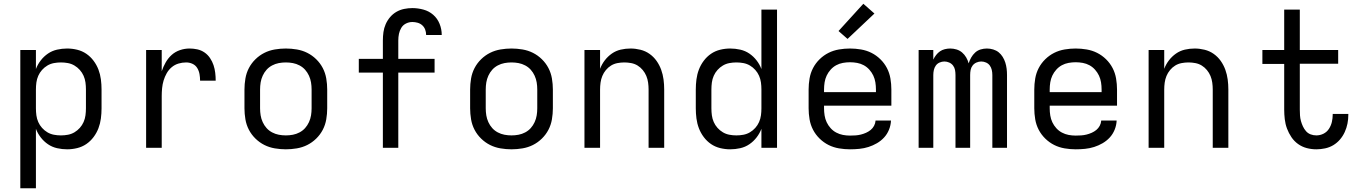

<svg xmlns="http://www.w3.org/2000/svg" viewBox="-20 -786 7240 1021"><path d="M88 215V-520H171V-419Q180 -443 196.5 -464.5Q213 -486 235 -501Q257 -516 283.5 -522Q310 -528 337 -528Q364 -528 390.5 -521.5Q417 -515 439 -500Q461 -485 477.5 -463Q494 -441 503.5 -416Q513 -391 516.5 -364Q520 -337 520 -310V-210Q520 -183 516.5 -156Q513 -129 503.5 -104Q494 -79 477.5 -57Q461 -35 439 -20Q417 -5 390.5 1.5Q364 8 337 8Q310 8 283.5 2Q257 -4 235 -19Q213 -34 196.5 -55.5Q180 -77 171 -101V215ZM304 -66Q323 -66 341.5 -69.5Q360 -73 376 -82.5Q392 -92 404.5 -106Q417 -120 424.5 -137Q432 -154 434.5 -172.5Q437 -191 437 -210V-310Q437 -329 434.5 -347.5Q432 -366 424.5 -383Q417 -400 404.5 -414Q392 -428 376 -437.5Q360 -447 341.5 -450.5Q323 -454 304 -454Q285 -454 266.5 -450.5Q248 -447 232 -437.5Q216 -428 203.5 -414Q191 -400 183.5 -383Q176 -366 173.5 -347.5Q171 -329 171 -310V-210Q171 -191 173.5 -172.5Q176 -154 183.5 -137Q191 -120 203.5 -106Q216 -92 232 -82.5Q248 -73 266.5 -69.5Q285 -66 304 -66Z M757 0V-520H840V-407Q848 -431 861 -454Q874 -477 893 -494Q912 -511 937 -519.5Q962 -528 988 -528Q1009 -528 1029.5 -523.5Q1050 -519 1067.5 -507Q1085 -495 1097 -477Q1109 -459 1115.5 -439.5Q1122 -420 1124.5 -399Q1127 -378 1127 -357H1044Q1044 -374 1041 -391.5Q1038 -409 1029 -424Q1020 -439 1004 -446.5Q988 -454 970 -454Q949 -454 929 -448Q909 -442 893 -428.5Q877 -415 866.5 -396.5Q856 -378 850 -358Q844 -338 842 -317Q840 -296 840 -276V0Z M1500 8Q1471 8 1441.5 3Q1412 -2 1386 -15Q1360 -28 1338.5 -49Q1317 -70 1303.5 -96Q1290 -122 1285 -151.5Q1280 -181 1280 -210V-310Q1280 -339 1285 -368.5Q1290 -398 1303.5 -424Q1317 -450 1338.5 -471Q1360 -492 1386 -505Q1412 -518 1441.5 -523Q1471 -528 1500 -528Q1529 -528 1558.5 -523Q1588 -518 1614 -505Q1640 -492 1661.5 -471Q1683 -450 1696.5 -424Q1710 -398 1715 -368.5Q1720 -339 1720 -310V-210Q1720 -181 1715 -151.5Q1710 -122 1696.5 -96Q1683 -70 1661.5 -49Q1640 -28 1614 -15Q1588 -2 1558.5 3Q1529 8 1500 8ZM1500 -66Q1519 -66 1537.5 -69.5Q1556 -73 1573 -82Q1590 -91 1602.5 -105Q1615 -119 1623 -136.5Q1631 -154 1634 -172.5Q1637 -191 1637 -210V-310Q1637 -329 1634 -347.5Q1631 -366 1623 -383.5Q1615 -401 1602.5 -415Q1590 -429 1573 -438Q1556 -447 1537.5 -450.5Q1519 -454 1500 -454Q1481 -454 1462.5 -450.5Q1444 -447 1427 -438Q1410 -429 1397.5 -415Q1385 -401 1377 -383.5Q1369 -366 1366 -347.5Q1363 -329 1363 -310V-210Q1363 -191 1366 -172.5Q1369 -154 1377 -136.5Q1385 -119 1397.5 -105Q1410 -91 1427 -82Q1444 -73 1462.5 -69.5Q1481 -66 1500 -66Z M2016 0V-400H1888V-473H2016V-571Q2016 -593 2019 -615Q2022 -637 2031 -657.5Q2040 -678 2054.5 -695Q2069 -712 2088 -723Q2107 -734 2129 -738.5Q2151 -743 2173 -743Q2202 -743 2231.5 -735Q2261 -727 2283.5 -707.5Q2306 -688 2317.5 -659.5Q2329 -631 2329 -601V-600H2246V-601Q2246 -615 2241 -628.5Q2236 -642 2225.5 -651.5Q2215 -661 2201 -665Q2187 -669 2173 -669Q2155 -669 2139 -661Q2123 -653 2114 -638Q2105 -623 2101.5 -606Q2098 -589 2098 -571V-473H2291V-400H2098V0Z M2700 8Q2671 8 2641.5 3Q2612 -2 2586 -15Q2560 -28 2538.5 -49Q2517 -70 2503.5 -96Q2490 -122 2485 -151.5Q2480 -181 2480 -210V-310Q2480 -339 2485 -368.5Q2490 -398 2503.5 -424Q2517 -450 2538.5 -471Q2560 -492 2586 -505Q2612 -518 2641.5 -523Q2671 -528 2700 -528Q2729 -528 2758.5 -523Q2788 -518 2814 -505Q2840 -492 2861.5 -471Q2883 -450 2896.5 -424Q2910 -398 2915 -368.5Q2920 -339 2920 -310V-210Q2920 -181 2915 -151.5Q2910 -122 2896.5 -96Q2883 -70 2861.5 -49Q2840 -28 2814 -15Q2788 -2 2758.5 3Q2729 8 2700 8ZM2700 -66Q2719 -66 2737.5 -69.5Q2756 -73 2773 -82Q2790 -91 2802.5 -105Q2815 -119 2823 -136.5Q2831 -154 2834 -172.5Q2837 -191 2837 -210V-310Q2837 -329 2834 -347.5Q2831 -366 2823 -383.5Q2815 -401 2802.5 -415Q2790 -429 2773 -438Q2756 -447 2737.5 -450.5Q2719 -454 2700 -454Q2681 -454 2662.5 -450.5Q2644 -447 2627 -438Q2610 -429 2597.5 -415Q2585 -401 2577 -383.5Q2569 -366 2566 -347.5Q2563 -329 2563 -310V-210Q2563 -191 2566 -172.5Q2569 -154 2577 -136.5Q2585 -119 2597.5 -105Q2610 -91 2627 -82Q2644 -73 2662.5 -69.5Q2681 -66 2700 -66Z M3088 0V-520H3171V-420Q3180 -444 3196 -465Q3212 -486 3233.5 -501Q3255 -516 3280.5 -522Q3306 -528 3333 -528Q3359 -528 3385.5 -521.5Q3412 -515 3434 -499.5Q3456 -484 3471.5 -462Q3487 -440 3496 -415Q3505 -390 3508.5 -363.5Q3512 -337 3512 -310V0H3429V-310Q3429 -328 3426.5 -346.5Q3424 -365 3417 -382Q3410 -399 3398 -413.5Q3386 -428 3370.5 -437.5Q3355 -447 3336.5 -450.5Q3318 -454 3300 -454Q3282 -454 3263.5 -450.5Q3245 -447 3229.5 -437.5Q3214 -428 3202 -413.5Q3190 -399 3183 -382Q3176 -365 3173.5 -346.5Q3171 -328 3171 -310V0Z M3863 8Q3836 8 3809.5 1.5Q3783 -5 3761 -20Q3739 -35 3722.5 -57Q3706 -79 3696.5 -104Q3687 -129 3683.5 -156Q3680 -183 3680 -210V-310Q3680 -337 3683.5 -364Q3687 -391 3696.5 -416Q3706 -441 3722.5 -463Q3739 -485 3761 -500Q3783 -515 3809.5 -521.5Q3836 -528 3863 -528Q3890 -528 3916.5 -522Q3943 -516 3965 -501Q3987 -486 4003.5 -464.5Q4020 -443 4029 -419V-735H4112V0H4029V-101Q4020 -77 4003.5 -55.5Q3987 -34 3965 -19Q3943 -4 3916.5 2Q3890 8 3863 8ZM3896 -66Q3915 -66 3933.5 -69.5Q3952 -73 3968 -82.5Q3984 -92 3996.5 -106Q4009 -120 4016.5 -137Q4024 -154 4026.5 -172.5Q4029 -191 4029 -210V-310Q4029 -329 4026.5 -347.5Q4024 -366 4016.5 -383Q4009 -400 3996.5 -414Q3984 -428 3968 -437.5Q3952 -447 3933.5 -450.5Q3915 -454 3896 -454Q3877 -454 3858.5 -450.5Q3840 -447 3824 -437.5Q3808 -428 3795.5 -414Q3783 -400 3775.5 -383Q3768 -366 3765.5 -347.5Q3763 -329 3763 -310V-210Q3763 -191 3765.5 -172.5Q3768 -154 3775.5 -137Q3783 -120 3795.5 -106Q3808 -92 3824 -82.5Q3840 -73 3858.5 -69.5Q3877 -66 3896 -66Z M4500 8Q4471 8 4441.5 3Q4412 -2 4386 -15Q4360 -28 4338.5 -49Q4317 -70 4303.5 -96Q4290 -122 4285 -151.5Q4280 -181 4280 -210V-310Q4280 -339 4285 -368.5Q4290 -398 4303.5 -424Q4317 -450 4338.5 -471Q4360 -492 4386 -505Q4412 -518 4441.5 -523Q4471 -528 4500 -528Q4529 -528 4558.5 -523Q4588 -518 4614 -505Q4640 -492 4661.5 -471Q4683 -450 4696.5 -424Q4710 -398 4715 -368.5Q4720 -339 4720 -310V-224H4362V-210Q4362 -191 4365 -172Q4368 -153 4376 -136Q4384 -119 4397 -104.5Q4410 -90 4427 -81Q4444 -72 4462.5 -68.5Q4481 -65 4500 -65Q4515 -65 4529.5 -66Q4544 -67 4558 -70.5Q4572 -74 4585.5 -80Q4599 -86 4610 -95Q4621 -104 4628 -117Q4635 -130 4636 -145H4718Q4717 -120 4707.5 -96.5Q4698 -73 4681.5 -55Q4665 -37 4643.5 -24.5Q4622 -12 4598.5 -4.5Q4575 3 4550 5.5Q4525 8 4500 8ZM4362 -296H4638V-310Q4638 -329 4635 -348Q4632 -367 4624 -384Q4616 -401 4603 -415.5Q4590 -430 4573.5 -439Q4557 -448 4538 -451.5Q4519 -455 4500 -455Q4481 -455 4462 -451.5Q4443 -448 4426.5 -439Q4410 -430 4397 -415.5Q4384 -401 4376 -384Q4368 -367 4365 -348Q4362 -329 4362 -310ZM4487 -579 4439 -621 4571 -766 4630 -714Z M4865 0V-520H4943V-469Q4949 -482 4958 -493.5Q4967 -505 4978.5 -513Q4990 -521 5004.5 -524.5Q5019 -528 5033 -528Q5050 -528 5066.5 -523Q5083 -518 5096 -507Q5109 -496 5118 -480.5Q5127 -465 5131 -449Q5136 -465 5144.5 -480Q5153 -495 5165.5 -506.5Q5178 -518 5194.5 -523Q5211 -528 5228 -528Q5245 -528 5261.5 -523Q5278 -518 5290.5 -508Q5303 -498 5312 -483.5Q5321 -469 5326 -453Q5331 -437 5333 -420.5Q5335 -404 5335 -387V0H5257V-387Q5257 -401 5254 -414Q5251 -427 5243.5 -437.5Q5236 -448 5223.5 -453.5Q5211 -459 5198 -459Q5185 -459 5172.5 -453.5Q5160 -448 5152 -437.5Q5144 -427 5141.5 -414Q5139 -401 5139 -387V0H5061V-387Q5061 -401 5058.5 -414Q5056 -427 5048 -437.5Q5040 -448 5027.5 -453.5Q5015 -459 5002 -459Q4989 -459 4976.5 -453.5Q4964 -448 4956.5 -437.5Q4949 -427 4946 -414Q4943 -401 4943 -387V0Z M5700 8Q5671 8 5641.5 3Q5612 -2 5586 -15Q5560 -28 5538.5 -49Q5517 -70 5503.5 -96Q5490 -122 5485 -151.5Q5480 -181 5480 -210V-310Q5480 -339 5485 -368.5Q5490 -398 5503.5 -424Q5517 -450 5538.5 -471Q5560 -492 5586 -505Q5612 -518 5641.5 -523Q5671 -528 5700 -528Q5729 -528 5758.5 -523Q5788 -518 5814 -505Q5840 -492 5861.5 -471Q5883 -450 5896.5 -424Q5910 -398 5915 -368.5Q5920 -339 5920 -310V-224H5562V-210Q5562 -191 5565 -172Q5568 -153 5576 -136Q5584 -119 5597 -104.5Q5610 -90 5627 -81Q5644 -72 5662.5 -68.5Q5681 -65 5700 -65Q5715 -65 5729.5 -66Q5744 -67 5758 -70.5Q5772 -74 5785.5 -80Q5799 -86 5810 -95Q5821 -104 5828 -117Q5835 -130 5836 -145H5918Q5917 -120 5907.5 -96.5Q5898 -73 5881.5 -55Q5865 -37 5843.5 -24.5Q5822 -12 5798.5 -4.5Q5775 3 5750 5.5Q5725 8 5700 8ZM5562 -296H5838V-310Q5838 -329 5835 -348Q5832 -367 5824 -384Q5816 -401 5803 -415.5Q5790 -430 5773.5 -439Q5757 -448 5738 -451.5Q5719 -455 5700 -455Q5681 -455 5662 -451.5Q5643 -448 5626.5 -439Q5610 -430 5597 -415.5Q5584 -401 5576 -384Q5568 -367 5565 -348Q5562 -329 5562 -310Z M6088 0V-520H6171V-420Q6180 -444 6196 -465Q6212 -486 6233.5 -501Q6255 -516 6280.5 -522Q6306 -528 6333 -528Q6359 -528 6385.5 -521.5Q6412 -515 6434 -499.5Q6456 -484 6471.5 -462Q6487 -440 6496 -415Q6505 -390 6508.5 -363.5Q6512 -337 6512 -310V0H6429V-310Q6429 -328 6426.5 -346.5Q6424 -365 6417 -382Q6410 -399 6398 -413.5Q6386 -428 6370.5 -437.5Q6355 -447 6336.5 -450.5Q6318 -454 6300 -454Q6282 -454 6263.5 -450.5Q6245 -447 6229.5 -437.5Q6214 -428 6202 -413.5Q6190 -399 6183 -382Q6176 -365 6173.5 -346.5Q6171 -328 6171 -310V0Z M6980 8Q6954 8 6929 1.5Q6904 -5 6883 -20Q6862 -35 6847.5 -56.5Q6833 -78 6824 -102Q6815 -126 6812 -152Q6809 -178 6809 -203V-446H6693V-520H6809V-735H6892V-520H7096V-447H6892V-203Q6892 -188 6893 -172.5Q6894 -157 6898 -142.5Q6902 -128 6908.5 -114Q6915 -100 6925 -88.5Q6935 -77 6949.5 -71.5Q6964 -66 6980 -66Q7000 -66 7018 -75Q7036 -84 7047 -101Q7058 -118 7062.5 -137.5Q7067 -157 7067 -177V-180H7150V-176Q7150 -152 7145.5 -129Q7141 -106 7131 -84Q7121 -62 7105.5 -44Q7090 -26 7070 -14Q7050 -2 7026.5 3Q7003 8 6980 8Z"/></svg>

Font: Iosevka Extended
Style: Regular
Weight: 400
Width: 7
Monospace: yes
Designer: Belleve Invis
Foundry: Belleve Invis
Version: Version 32.5.0; ttfautohint (v1.8.4)